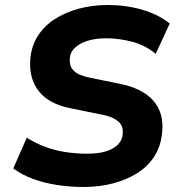

<svg xmlns="http://www.w3.org/2000/svg" viewBox="-20 -736 716 767"><path d="M314 11Q260 11 208 3Q156 -5 111.5 -21.5Q67 -38 33 -63L87 -186Q123 -163 163 -148.5Q203 -134 245 -128Q287 -122 329 -122Q373 -122 403.5 -131.5Q434 -141 451.5 -159Q469 -177 470 -200Q473 -223 463.5 -238Q454 -253 433 -263.5Q412 -274 377 -280L264 -303Q176 -320 135.5 -371Q95 -422 101 -499Q105 -551 130.5 -591.5Q156 -632 198.5 -659.5Q241 -687 295.5 -701.5Q350 -716 411 -716Q482 -716 547 -697.5Q612 -679 658 -642L602 -521Q561 -555 509 -569Q457 -583 403 -583Q362 -583 330 -573Q298 -563 279 -545Q260 -527 259 -503Q256 -471 275.5 -452.5Q295 -434 342 -425L455 -402Q548 -384 591.5 -335Q635 -286 628 -211Q624 -156 598.5 -114.5Q573 -73 530 -45.5Q487 -18 432 -3.5Q377 11 314 11Z"/></svg>

Font: Nunito Sans 9pt ExtraBold
Style: Italic
Weight: 800
Italic angle: -9°
Version: Version 3.101;gftools[0.9.27]